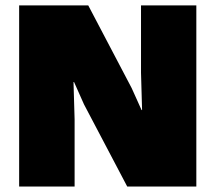

<svg xmlns="http://www.w3.org/2000/svg" viewBox="-20 -680 786 700"><path d="M695.8 -660.2V0H443.8L286.1 -299.8L250 -380.9H248L252 -245.1V0H49.8V-660.2H301.8L460 -358.9L496.1 -278.8H498L494.1 -415V-660.2Z"/></svg>

Font: Work Sans Black
Style: Regular
Weight: 900
Designer: Wei Huang
Foundry: Wei Huang
Version: Version 2.012